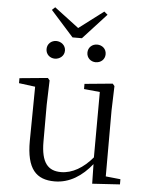

<svg xmlns="http://www.w3.org/2000/svg" viewBox="-60 -935 767 997"><g transform="rotate(5 324.0 -436.5)"><path d="M208 -621C233 -621 257 -639 257 -667C257 -695 233 -713 208 -713C183 -713 161 -695 161 -667C161 -639 183 -621 208 -621ZM421 -621C447 -621 469 -639 469 -667C469 -695 447 -713 421 -713C396 -713 374 -695 374 -667C374 -639 396 -621 421 -621ZM187 -887 171 -872 290 -739H339L461 -872L443 -887L315 -790ZM458 9 602 0V-27L525 -35V-379L529 -506L519 -518L373 -504V-477L456 -469L455 -128C407 -71 350 -37 291 -37C224 -37 187 -76 187 -187V-379L191 -506L181 -518L34 -504V-478L119 -467L116 -185C115 -37 167 14 262 14C340 14 405 -29 456 -93Z"/></g></svg>

Font: Noto Serif JP Light
Style: Regular
Weight: 300
Designer: Ryoko NISHIZUKA 西塚涼子 (kana & ideographs); Frank Grießhammer (Latin, Greek & Cyrillic); Wenlong ZHANG 张文龙 (bopomofo); San
Foundry: Adobe
Version: Version 2.001;hotconv 1.1.0;makeotfexe 2.6.0